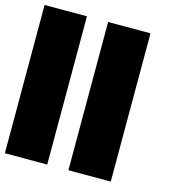

<svg xmlns="http://www.w3.org/2000/svg" viewBox="-114 -876 895 973"><g transform="rotate(15 333.5 -389.0)"><path d="M222.2 0H0V-777.8H222.2ZM555.6 0H333.3V-777.8H555.6Z"/></g></svg>

Font: Pixeloid Sans
Style: Bold
Weight: 700
Monospace: yes
Designer: GGBot
Version: 0.3